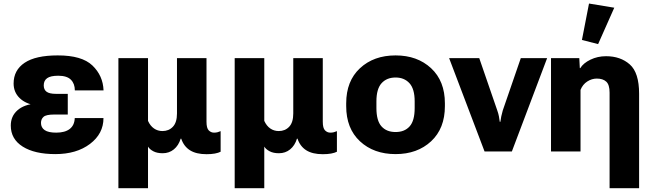

<svg xmlns="http://www.w3.org/2000/svg" viewBox="-20 -837 3607 1061"><path d="M285.6 14.6Q402.8 14.6 477.3 -41.7Q551.8 -98.1 551.8 -184.6H393.1Q391.6 -144.5 365.2 -124.3Q338.9 -104 290.5 -104Q246.6 -104 226.6 -118.2Q206.5 -132.3 206.5 -157.7Q206.5 -178.7 220.7 -191.4Q234.9 -204.1 279.3 -204.1H354.5V-318.4H289.1Q252.9 -318.4 237.3 -330.1Q221.7 -341.8 221.7 -365.2Q221.7 -391.6 240.5 -405Q259.3 -418.5 301.8 -418.5Q350.1 -418.5 371.8 -396.5Q393.6 -374.5 393.6 -337.4H552.2Q549.3 -418.9 490.7 -475.1Q432.1 -531.2 298.8 -530.8Q176.8 -530.8 116 -490Q55.2 -449.2 55.2 -375.5Q55.2 -327.6 88.4 -295.2Q121.6 -262.7 179.2 -254.4V-265.1Q112.8 -259.8 76.2 -227.3Q39.6 -194.8 39.6 -143.1Q39.6 -68.4 105.5 -26.9Q171.4 14.6 285.6 14.6Z M634.3 203.1H797.9V-26.9Q806.6 -12.2 827.1 -1.2Q847.7 9.8 878.9 9.8Q914.6 9.8 940.7 -11.5Q966.8 -32.7 978.5 -70.8H981.4Q995.6 -28.3 1029.8 -6.6Q1064 15.1 1121.1 15.1Q1147.5 15.1 1167.2 11.5Q1187 7.8 1199.2 1.5V-112.3Q1190.4 -108.4 1181.9 -106.2Q1173.3 -104 1162.6 -104Q1146 -104 1133.5 -116.5Q1121.1 -128.9 1121.1 -164.6V-515.6H958V-210Q958 -160.6 935.5 -136.7Q913.1 -112.8 877.9 -112.8Q851.6 -112.8 831.1 -127Q810.5 -141.1 797.9 -168.9V-515.6H634.3Z M1276.9 203.1H1440.4V-26.9Q1449.2 -12.2 1469.7 -1.2Q1490.2 9.8 1521.5 9.8Q1557.1 9.8 1583.3 -11.5Q1609.4 -32.7 1621.1 -70.8H1624Q1638.2 -28.3 1672.4 -6.6Q1706.5 15.1 1763.7 15.1Q1790 15.1 1809.8 11.5Q1829.6 7.8 1841.8 1.5V-112.3Q1833 -108.4 1824.5 -106.2Q1815.9 -104 1805.2 -104Q1788.6 -104 1776.1 -116.5Q1763.7 -128.9 1763.7 -164.6V-515.6H1600.6V-210Q1600.6 -160.6 1578.1 -136.7Q1555.7 -112.8 1520.5 -112.8Q1494.1 -112.8 1473.6 -127Q1453.1 -141.1 1440.4 -168.9V-515.6H1276.9Z M1893.1 -250.5Q1893.1 -127 1969.2 -56.2Q2045.4 14.6 2166 14.6Q2286.1 14.6 2362.3 -56.2Q2438.5 -127 2438.5 -250.5V-266.1Q2438.5 -389.2 2362.3 -460Q2286.1 -530.8 2166 -530.8Q2045.4 -530.8 1969.2 -460Q1893.1 -389.2 1893.1 -266.1ZM2060.1 -276.9Q2060.1 -345.7 2088.6 -377.2Q2117.2 -408.7 2166 -408.7Q2213.9 -408.7 2242.7 -377.2Q2271.5 -345.7 2271.5 -276.9V-239.7Q2271.5 -169.9 2243.7 -138.7Q2215.8 -107.4 2166 -107.4Q2116.2 -107.4 2088.1 -138.7Q2060.1 -169.9 2060.1 -239.7Z M2461.9 -515.6 2657.7 0H2808.6L3003.4 -515.6H2857.9L2758.3 -226.6Q2752.9 -208 2750 -193.6Q2747.1 -179.2 2745.1 -164.1H2741.7Q2739.7 -179.2 2737.1 -193.8Q2734.4 -208.5 2728 -226.6L2628.4 -515.6Z M3348.6 203.1H3511.7V-319.3Q3511.7 -435.5 3460.2 -481Q3408.7 -526.4 3329.1 -526.4Q3282.2 -526.4 3242.9 -507.3Q3203.6 -488.3 3186.5 -460.4H3184.1L3181.2 -515.6H3024.9V0H3188V-340.3Q3200.2 -370.6 3225.3 -386.7Q3250.5 -402.8 3277.8 -402.8Q3312 -402.8 3330.3 -385.7Q3348.6 -368.7 3348.6 -325.2ZM3285.2 -593.3 3374.5 -794.4 3234.9 -817.4 3195.8 -616.2Z"/></svg>

Font: Roboto Flex
Style: wght 800 wdth 100 opsz 14.0 GRAD 0.00 slnt 0.00 XTRA 468 XOPQ 96 YOPQ 79 YTLC 514 YTUC 712 YTAS 750 YTDE -203.00 YTFI 738
Weight: 800
Designer: Berlow after Robertson
Foundry: Google
Version: Version 3.100